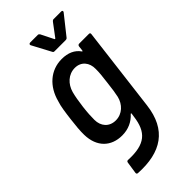

<svg xmlns="http://www.w3.org/2000/svg" viewBox="-278 -760 1024 1024"><g transform="rotate(-45 234.0 -248.0)"><path d="M343 -579 428 -686C432 -692 430 -698 422 -698H364C359 -698 355 -695 352 -691L298 -619C297 -617 293 -617 292 -619L256 -691C253 -695 250 -698 245 -698H188C180 -698 176 -692 179 -686L236 -579C238 -574 242 -573 247 -573H330C335 -573 339 -574 343 -579ZM357 -499 354 -471C353 -468 351 -466 349 -469C327 -501 291 -517 244 -517C159 -517 95 -459 72 -371C62 -343 56 -296 51 -255C46 -216 42 -173 43 -146C45 -52 102 0 184 0C231 0 269 -18 297 -49C300 -52 302 -50 302 -47L299 -27C286 76 239 120 115 114C108 113 104 117 103 123L93 190C92 197 95 200 101 201C269 211 371 144 391 -20L450 -499C451 -505 448 -509 442 -509H368C362 -509 358 -505 357 -499ZM313 -163C302 -117 266 -81 217 -81C168 -81 138 -116 138 -164C138 -188 139 -215 144 -256C149 -295 154 -325 161 -351C174 -398 211 -434 260 -434C308 -434 336 -398 335 -351C335 -325 333 -302 327 -256C322 -209 318 -189 313 -163Z"/></g></svg>

Font: Barlow Semi Condensed Medium
Style: Italic
Weight: 500
Width: 4
Italic angle: -7°
Designer: Jeremy Tribby
Foundry: Tribby Type
Version: Version 1.422;hotconv 1.0.109;makeotfexe 2.5.65596